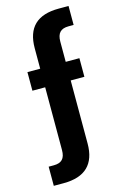

<svg xmlns="http://www.w3.org/2000/svg" viewBox="-134 -787 649 1017"><g transform="rotate(-15 190.0 -279.0)"><path d="M29 171H83C202 171 260 113 260 1V-345H335V-447H260V-558C260 -604 280 -625 323 -625H351V-729H297C178 -729 120 -672 120 -559V-447H50V-345H120V-1C120 46 100 66 57 66H29Z"/></g></svg>

Font: Mona Sans SemiCondensed
Style: Bold
Weight: 700
Width: 4
Designer: Deni Anggara
Foundry: GitHub
Version: Version 2.000